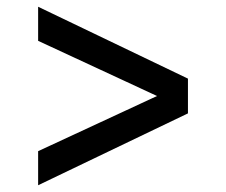

<svg xmlns="http://www.w3.org/2000/svg" viewBox="-20 -562 670 569"><path d="M496 -254 93 -441V-542L537 -329V-226L93 -13V-114L496 -301Z"/></svg>

Font: TikTok Sans 24pt Medium
Style: Regular
Weight: 500
Version: Version 4.000